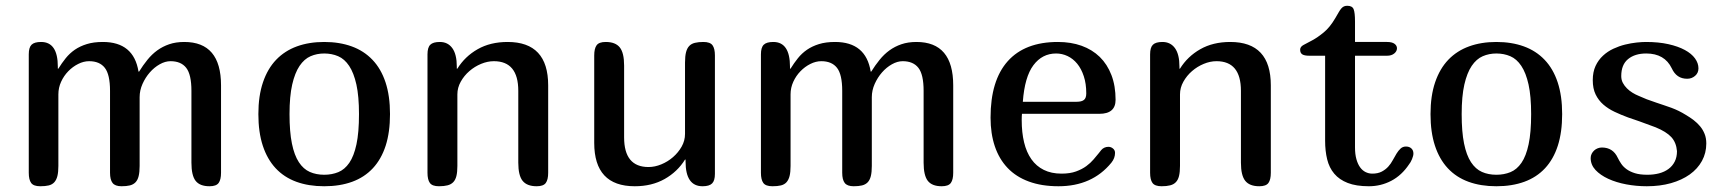

<svg xmlns="http://www.w3.org/2000/svg" viewBox="-20 -648 5999 668"><path d="M646 -82V-332Q646 -388.7 627.9 -411.9Q609.9 -435.1 573.2 -435.1Q554.7 -435.1 535.6 -424.3Q516.6 -413.6 501.2 -396Q485.8 -378.4 475.8 -356Q465.8 -333.5 465.8 -310.1V-70.8Q465.8 -49.3 462.4 -35.4Q459 -21.5 451.4 -13.7Q443.8 -5.9 431.9 -2.9Q419.9 0 402.8 0Q380.4 0 371.6 -11.5Q362.8 -22.9 362.8 -46.9V-332Q362.8 -388.7 344.7 -411.9Q326.7 -435.1 290 -435.1Q271 -435.1 252 -425.5Q232.9 -416 217.5 -400.1Q202.1 -384.3 192.6 -363.5Q183.1 -342.8 183.1 -319.8V-70.8Q183.1 -49.3 179.7 -35.6Q176.3 -22 168.9 -13.9Q161.6 -5.9 149.7 -2.9Q137.7 0 120.1 0Q96.7 0 88.4 -11.5Q80.1 -22.9 80.1 -46.9V-459Q80.1 -482.9 89.8 -492.4Q99.6 -502 123 -502Q181.2 -502 181.2 -416V-409.2H183.1Q194.8 -428.2 208.5 -445.3Q222.2 -462.4 240.2 -474.9Q258.3 -487.3 282 -494.6Q305.7 -502 337.9 -502Q445.3 -502 461.9 -398.9H463.9Q477.5 -420.9 492.9 -439.9Q508.3 -459 527.1 -472.7Q545.9 -486.3 568.8 -494.1Q591.8 -502 621.1 -502Q749 -502 749 -351.1V-46.9Q749 -22.9 740.7 -11.5Q732.4 0 709 0Q675.3 0 660.6 -18.8Q646 -37.6 646 -82Z M1107.9 0Q1053.7 0 1011 -15.6Q968.3 -31.2 939 -62.7Q909.7 -94.2 894.3 -141.1Q878.9 -188 878.9 -251Q878.9 -314.5 895 -361.8Q911.1 -409.2 940.9 -440.2Q970.7 -471.2 1012.9 -486.6Q1055.2 -502 1107.9 -502Q1161.1 -502 1203.6 -486.6Q1246.1 -471.2 1275.9 -439.9Q1305.7 -408.7 1321.3 -361.6Q1336.9 -314.5 1336.9 -251Q1336.9 -188 1321.8 -141.1Q1306.6 -94.2 1277.3 -62.7Q1248 -31.2 1205.3 -15.6Q1162.6 0 1107.9 0ZM1107.9 -40Q1134.8 -40 1157 -49.1Q1179.2 -58.1 1195.3 -81.5Q1211.4 -105 1220.2 -146Q1229 -187 1229 -251Q1229 -313 1220 -353.8Q1210.9 -394.5 1194.8 -418.7Q1178.7 -442.9 1156.5 -452.4Q1134.3 -461.9 1107.9 -461.9Q1082.5 -461.9 1060.5 -452.4Q1038.6 -442.9 1022.2 -418.7Q1005.9 -394.5 996.6 -353.8Q987.3 -313 987.3 -251Q987.3 -189.5 995.6 -148.7Q1003.9 -107.9 1019.8 -83.7Q1035.6 -59.6 1057.9 -49.8Q1080.1 -40 1107.9 -40Z M1467.3 -46.9V-459Q1467.3 -482.9 1477.1 -492.4Q1486.8 -502 1510.3 -502Q1538.1 -502 1553.7 -480.5Q1569.3 -459 1569.3 -416V-409.2H1571.3Q1597.7 -451.7 1641.8 -476.8Q1686 -502 1746.1 -502Q1887.2 -502 1887.2 -351.1V-46.9Q1887.2 -22.9 1878.9 -11.5Q1870.6 0 1847.2 0Q1813.5 0 1798.3 -18.8Q1783.2 -37.6 1783.2 -82V-332Q1783.2 -435.1 1698.2 -435.1Q1676.3 -435.1 1653.8 -425.8Q1631.3 -416.5 1613 -400.6Q1594.7 -384.8 1583 -363.8Q1571.3 -342.8 1571.3 -319.8V-70.8Q1571.3 -49.3 1567.9 -35.6Q1564.5 -22 1556.9 -14.2Q1549.3 -6.3 1537.1 -3.2Q1524.9 0 1507.3 0Q1483.9 0 1475.6 -11.5Q1467.3 -22.9 1467.3 -46.9Z M2151.4 -419.9V-169.9Q2151.4 -66.9 2236.3 -66.9Q2258.3 -66.9 2280.8 -76.2Q2303.2 -85.4 2321.5 -101.3Q2339.8 -117.2 2351.6 -137.9Q2363.3 -158.7 2363.3 -182.1V-430.2Q2363.3 -452.6 2366.9 -466.6Q2370.6 -480.5 2378.2 -488.3Q2385.7 -496.1 2397.9 -499Q2410.2 -502 2427.2 -502Q2450.7 -502 2459 -490.5Q2467.3 -479 2467.3 -455.1V-43Q2467.3 -19.5 2457.5 -9.8Q2447.8 0 2424.3 0Q2365.2 0 2365.2 -85.9V-92.8H2363.3Q2336.9 -50.3 2292.2 -25.1Q2247.6 0 2188.5 0Q2047.4 0 2047.4 -150.9V-455.1Q2047.4 -479 2055.7 -490.5Q2064 -502 2087.4 -502Q2121.1 -502 2136.2 -483.2Q2151.4 -464.4 2151.4 -419.9Z M3193.4 -82V-332Q3193.4 -388.7 3175.3 -411.9Q3157.2 -435.1 3120.6 -435.1Q3102.1 -435.1 3083 -424.3Q3064 -413.6 3048.6 -396Q3033.2 -378.4 3023.2 -356Q3013.2 -333.5 3013.2 -310.1V-70.8Q3013.2 -49.3 3009.8 -35.4Q3006.3 -21.5 2998.8 -13.7Q2991.2 -5.9 2979.2 -2.9Q2967.3 0 2950.2 0Q2927.7 0 2918.9 -11.5Q2910.2 -22.9 2910.2 -46.9V-332Q2910.2 -388.7 2892.1 -411.9Q2874 -435.1 2837.4 -435.1Q2818.4 -435.1 2799.3 -425.5Q2780.3 -416 2764.9 -400.1Q2749.5 -384.3 2740 -363.5Q2730.5 -342.8 2730.5 -319.8V-70.8Q2730.5 -49.3 2727.1 -35.6Q2723.6 -22 2716.3 -13.9Q2709 -5.9 2697 -2.9Q2685.1 0 2667.5 0Q2644 0 2635.7 -11.5Q2627.4 -22.9 2627.4 -46.9V-459Q2627.4 -482.9 2637.2 -492.4Q2647 -502 2670.4 -502Q2728.5 -502 2728.5 -416V-409.2H2730.5Q2742.2 -428.2 2755.9 -445.3Q2769.5 -462.4 2787.6 -474.9Q2805.7 -487.3 2829.3 -494.6Q2853 -502 2885.3 -502Q2992.7 -502 3009.3 -398.9H3011.2Q3024.9 -420.9 3040.3 -439.9Q3055.7 -459 3074.5 -472.7Q3093.3 -486.3 3116.2 -494.1Q3139.2 -502 3168.5 -502Q3296.4 -502 3296.4 -351.1V-46.9Q3296.4 -22.9 3288.1 -11.5Q3279.8 0 3256.3 0Q3222.7 0 3208 -18.8Q3193.4 -37.6 3193.4 -82Z M3811.5 -126Q3815.9 -131.3 3822.5 -134.3Q3829.1 -137.2 3836.4 -137.2Q3845.2 -137.2 3852.3 -131.3Q3859.4 -125.5 3859.4 -116.2Q3859.4 -97.7 3846.7 -82Q3779.8 0 3662.6 0Q3604 0 3559.6 -16.4Q3515.1 -32.7 3485.6 -63.7Q3456.1 -94.7 3441.2 -138.9Q3426.3 -183.1 3426.3 -238.8Q3426.3 -368.2 3486.1 -435.1Q3545.9 -502 3660.6 -502Q3706.1 -502 3742.9 -488.8Q3779.8 -475.6 3806.2 -450Q3832.5 -424.3 3846.9 -386.7Q3861.3 -349.1 3861.3 -300.8Q3861.3 -252 3804.7 -252H3535.6Q3535.2 -248 3534.9 -242.4Q3534.7 -236.8 3534.7 -230Q3534.7 -187 3543 -152.6Q3551.3 -118.2 3568.4 -94Q3585.4 -69.8 3611.6 -56.9Q3637.7 -43.9 3673.3 -43.9Q3702.6 -43.9 3723.6 -51.5Q3744.6 -59.1 3759.5 -70.1Q3774.4 -81.1 3784.7 -93.3Q3794.9 -105.5 3802.2 -114.3ZM3654.3 -461.9Q3606 -461.9 3575.4 -421.1Q3544.9 -380.4 3538.6 -293.9H3725.6Q3743.2 -293.9 3751.2 -300.3Q3759.3 -306.6 3759.3 -323.2Q3759.3 -356.9 3750.7 -382.8Q3742.2 -408.7 3727.8 -426.3Q3713.4 -443.8 3694.3 -452.9Q3675.3 -461.9 3654.3 -461.9Z M3981.4 -46.9V-459Q3981.4 -482.9 3991.2 -492.4Q4001 -502 4024.4 -502Q4052.2 -502 4067.9 -480.5Q4083.5 -459 4083.5 -416V-409.2H4085.4Q4111.8 -451.7 4156 -476.8Q4200.2 -502 4260.3 -502Q4401.4 -502 4401.4 -351.1V-46.9Q4401.4 -22.9 4393.1 -11.5Q4384.8 0 4361.3 0Q4327.6 0 4312.5 -18.8Q4297.4 -37.6 4297.4 -82V-332Q4297.4 -435.1 4212.4 -435.1Q4190.4 -435.1 4168 -425.8Q4145.5 -416.5 4127.2 -400.6Q4108.9 -384.8 4097.2 -363.8Q4085.4 -342.8 4085.4 -319.8V-70.8Q4085.4 -49.3 4082 -35.6Q4078.6 -22 4071 -14.2Q4063.5 -6.3 4051.3 -3.2Q4039.1 0 4021.5 0Q3998 0 3989.7 -11.5Q3981.4 -22.9 3981.4 -46.9Z M4694.3 -573.2V-502H4805.7Q4823.2 -502 4831.8 -495.6Q4840.3 -489.3 4840.3 -480Q4840.3 -469.7 4830.8 -461.9Q4821.3 -454.1 4805.7 -454.1H4694.3V-134.8Q4694.3 -111.3 4699.2 -94Q4704.1 -76.7 4712.2 -65.7Q4720.2 -54.7 4731.2 -49.3Q4742.2 -43.9 4754.4 -43.9Q4773.9 -43.9 4787.4 -51Q4800.8 -58.1 4810.1 -68.4Q4819.3 -78.6 4825.9 -91.1Q4832.5 -103.5 4838.9 -113.8Q4845.2 -124 4852.8 -131.1Q4860.4 -138.2 4871.6 -138.2Q4883.3 -138.2 4890.4 -131.6Q4897.5 -125 4897.5 -113.8Q4897.5 -106 4892.6 -94.2Q4887.7 -82.5 4882.3 -76.2Q4856.9 -38.1 4820.6 -19Q4784.2 0 4742.7 0Q4698.2 0 4668.9 -11.5Q4639.6 -22.9 4622.1 -43.7Q4604.5 -64.5 4597.4 -93.8Q4590.3 -123 4590.3 -158.2V-454.1H4535.6Q4518.1 -454.1 4510.7 -459Q4503.4 -463.9 4503.4 -475.1Q4503.4 -485.4 4515.4 -491.7Q4527.3 -498 4545.7 -507.8Q4564 -517.6 4585.4 -535.2Q4606.9 -552.7 4626 -585.4Q4632.8 -597.2 4637.5 -605.2Q4642.1 -613.3 4646.5 -618.4Q4650.9 -623.5 4655.8 -625.7Q4660.6 -627.9 4667.5 -627.9Q4684.6 -627.9 4689.5 -616Q4694.3 -604 4694.3 -573.2Z M5186 0Q5131.8 0 5089.1 -15.6Q5046.4 -31.2 5017.1 -62.7Q4987.8 -94.2 4972.4 -141.1Q4957 -188 4957 -251Q4957 -314.5 4973.1 -361.8Q4989.3 -409.2 5019 -440.2Q5048.8 -471.2 5091.1 -486.6Q5133.3 -502 5186 -502Q5239.3 -502 5281.7 -486.6Q5324.2 -471.2 5354 -439.9Q5383.8 -408.7 5399.4 -361.6Q5415 -314.5 5415 -251Q5415 -188 5399.9 -141.1Q5384.8 -94.2 5355.5 -62.7Q5326.2 -31.2 5283.4 -15.6Q5240.7 0 5186 0ZM5186 -40Q5212.9 -40 5235.1 -49.1Q5257.3 -58.1 5273.4 -81.5Q5289.6 -105 5298.3 -146Q5307.1 -187 5307.1 -251Q5307.1 -313 5298.1 -353.8Q5289.1 -394.5 5272.9 -418.7Q5256.8 -442.9 5234.6 -452.4Q5212.4 -461.9 5186 -461.9Q5160.6 -461.9 5138.7 -452.4Q5116.7 -442.9 5100.3 -418.7Q5084 -394.5 5074.7 -353.8Q5065.4 -313 5065.4 -251Q5065.4 -189.5 5073.7 -148.7Q5082 -107.9 5097.9 -83.7Q5113.8 -59.6 5136 -49.8Q5158.2 -40 5186 -40Z M5814.5 -122.1Q5812 -152.3 5794.7 -171.1Q5777.3 -189.9 5740.2 -205.1L5683.1 -226.1L5644.5 -239.3Q5619.6 -248.5 5597.4 -259Q5575.2 -269.5 5558.3 -284.2Q5541.5 -298.8 5531.5 -319.3Q5521.5 -339.8 5521.5 -369.1Q5521.5 -397.5 5531.2 -418.5Q5541 -439.5 5557.1 -454.3Q5573.2 -469.2 5593.3 -478.5Q5613.3 -487.8 5634 -492.9Q5654.8 -498 5673.8 -500Q5692.9 -502 5706.5 -502Q5750.5 -502 5784.4 -494.4Q5818.4 -486.8 5841.8 -474.1Q5865.2 -461.4 5877.2 -444.8Q5889.2 -428.2 5889.2 -410.2Q5889.2 -394 5877.4 -384Q5865.7 -374 5850.1 -374Q5831.1 -374 5817.9 -383.1Q5804.7 -392.1 5796.4 -410.2Q5771.5 -461.9 5707.5 -461.9Q5668 -461.9 5644.3 -442.4Q5620.6 -422.9 5620.6 -383.3Q5620.6 -370.1 5626.2 -359.6Q5631.8 -349.1 5640.4 -340.6Q5648.9 -332 5659.7 -325.4Q5670.4 -318.8 5681.2 -314.5L5709 -302.7L5742.2 -291Q5755.9 -286.1 5769 -282Q5782.2 -277.8 5795.2 -272.9Q5808.1 -268.1 5820.6 -262Q5833 -255.9 5845.7 -248Q5859.9 -239.7 5872.6 -230Q5885.3 -220.2 5895 -208.5Q5904.8 -196.8 5910.6 -182.1Q5916.5 -167.5 5916.5 -148.9Q5916.5 -115.7 5901.4 -88.1Q5886.2 -60.5 5858.9 -41Q5831.5 -21.5 5793.5 -10.7Q5755.4 0 5709.5 0Q5672.9 0 5637.9 -6.6Q5603 -13.2 5575.4 -25.9Q5547.9 -38.6 5531 -56.6Q5514.2 -74.7 5514.2 -98.1Q5514.2 -106 5517.6 -112.8Q5521 -119.6 5526.4 -124.5Q5531.7 -129.4 5538.8 -132.1Q5545.9 -134.8 5553.2 -134.8Q5591.8 -134.8 5608.4 -99.1Q5613.3 -88.9 5620.4 -78.4Q5627.4 -67.9 5639.2 -59.3Q5650.9 -50.8 5668.2 -45.4Q5685.5 -40 5711.4 -40Q5733.4 -40 5752.2 -44.9Q5771 -49.8 5784.9 -60.1Q5798.8 -70.3 5806.6 -85.7Q5814.5 -101.1 5814.5 -122.1Z"/></svg>

Font: Marmelad
Style: Regular
Weight: 400
Designer: Manvel Shmavonyan
Foundry: Cyreal (www.cyreal.org)
Version: Version 1.000